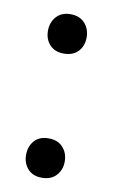

<svg xmlns="http://www.w3.org/2000/svg" viewBox="-62 -484 313 533"><g transform="rotate(10 94.5 -217.5)"><path d="M40 -392Q40 -416 54.5 -432Q69 -448 94 -448Q120 -448 134.5 -432Q149 -416 149 -392Q149 -368 134.5 -352.5Q120 -337 94 -337Q69 -337 54.5 -352.5Q40 -368 40 -392ZM40 -42Q40 -66 54 -82Q68 -98 94 -98Q120 -98 134.5 -82Q149 -66 149 -42Q149 -19 134.5 -3Q120 13 94 13Q68 13 54 -3Q40 -19 40 -42Z"/></g></svg>

Font: Baloo Paaji 2
Style: Regular
Weight: 400
Designer: Shuchita Grover, Noopur Datye and Ek Type
Foundry: Ek Type
Version: Version 1.700